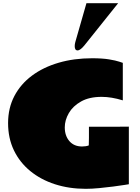

<svg xmlns="http://www.w3.org/2000/svg" viewBox="-20 -1168 882 1207"><path d="M790 -9.8Q790 -9.8 762.5 -5.4Q734.9 -1 692.4 4.6Q649.9 10.3 603.5 14.6Q557.1 19 519 19Q414.6 19 325.4 -9.8Q236.3 -38.6 170.2 -92.8Q104 -147 67.4 -223.1Q30.8 -299.3 30.8 -394Q30.8 -488.8 70.3 -564.2Q109.9 -639.6 181.2 -692.6Q252.4 -745.6 348.9 -773.7Q445.3 -801.8 559.1 -801.8Q623.5 -801.8 666 -794.7Q708.5 -787.6 729.7 -780.3Q751 -772.9 752 -772.9V-537.1Q680.2 -559.1 619.1 -559.1Q541 -559.1 489.5 -530Q438 -501 412.6 -456.8Q387.2 -412.6 387.2 -367.2Q387.2 -314.5 416.3 -280.8Q445.3 -247.1 496.1 -247.1Q507.3 -247.1 518.6 -248.8Q529.8 -250.5 538.1 -253.9Q539.1 -272 539.1 -300.5Q539.1 -329.1 539.1 -371.1Q632.8 -371.1 684.3 -371.3Q735.8 -371.6 758.3 -371.6Q780.8 -371.6 785.4 -371.8Q790 -372.1 790 -372.1ZM722.7 -1147.9 512.7 -885.3Q485.4 -851.1 467.8 -851.1Q449.7 -851.1 449.7 -877.9Q449.7 -890.6 453.6 -904.3L523.4 -1147.9Z"/></svg>

Font: Rammetto One
Style: Regular
Weight: 400
Designer: Vernon Adams
Foundry: Vernon Adams
Version: Version 1.100; ttfautohint (v1.8.4.7-5d5b)